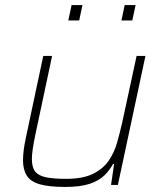

<svg xmlns="http://www.w3.org/2000/svg" viewBox="-20 -731 644 759"><path d="M237 8Q174 8 137.5 -2.5Q101 -13 86 -36.5Q71 -60 71 -97Q71 -117 74 -140Q77 -163 83 -190L151 -510H186L119 -195Q113 -166 109.5 -142.5Q106 -119 106 -102Q106 -69 119.5 -52.5Q133 -36 162.5 -30Q192 -24 241 -24Q307 -24 347 -43.5Q387 -63 409.5 -95.5Q432 -128 443 -167.5Q454 -207 463 -246L520 -510H555L446 0H419L431 -83H427Q414 -59 393 -38Q372 -17 335 -4.5Q298 8 237 8ZM460 -650 473 -711H516L503 -650ZM250 -650 263 -711H306L293 -650Z"/></svg>

Font: Saira Thin Thin
Style: Italic
Weight: 250
Italic angle: -12°
Version: Version 1.101